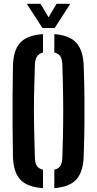

<svg xmlns="http://www.w3.org/2000/svg" viewBox="-20 -988 514 1016"><path d="M207.5 7.5Q124 2 87 -38Q50 -78 48.5 -163.5Q47 -251 46.5 -326.2Q46 -401.5 46.5 -476.2Q47 -551 48.5 -637Q50 -722 87 -762Q124 -802 207.5 -807.5V-710Q165 -700.5 164.5 -642.5Q161.5 -555.5 160.2 -478.8Q159 -402 160.2 -324.5Q161.5 -247 164.5 -158Q164.5 -127 174.5 -111Q184.5 -95 207.5 -90ZM267.5 7.5V-90Q290.5 -95 300 -111Q309.5 -127 310 -158Q313 -246 314 -323Q315 -400 314 -477.2Q313 -554.5 310 -642.5Q309.5 -673 300 -689Q290.5 -705 267.5 -710V-807.5Q348 -801.5 384.2 -761.2Q420.5 -721 423 -637Q426 -550.5 426.8 -475.8Q427.5 -401 426.8 -326Q426 -251 423 -163.5Q420.5 -78.5 384.2 -38.5Q348 1.5 267.5 7.5ZM204.5 -840 121.5 -968H194.5L237 -896.5L279.5 -968H352L269.5 -840Z"/></svg>

Font: Big Shoulders Stencil Text
Style: Bold
Weight: 700
Designer: Patric King
Foundry: XO Type Co
Version: Version 1.000